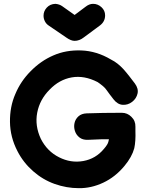

<svg xmlns="http://www.w3.org/2000/svg" viewBox="-20 -980 775 1001"><path d="M629 -115Q668 -162 680 -207Q684 -225 685.5 -248.5Q687 -272 686 -296V-319Q687 -350 665 -371Q644 -392 615 -392Q513 -392 432 -389Q405 -388 389 -373.5Q373 -359 368.5 -338.5Q364 -318 370.5 -297.5Q377 -277 394 -263.5Q411 -250 438 -251Q519 -255 548 -254Q547 -248 545 -241Q542 -227 522 -204Q479 -152 414 -140.5Q349 -129 288 -160Q226 -191 193 -256Q161 -324 174 -392.5Q187 -461 239 -513Q289 -565 354 -576.5Q419 -588 489 -552Q501 -544 515 -532.5Q529 -521 536 -510L552 -488L572 -462Q593 -435 620 -433.5Q647 -432 669 -449Q691 -466 697 -492Q703 -518 683 -545Q670 -562 655 -581.5Q640 -601 623 -620Q609 -635 593.5 -647.5Q578 -660 558 -670Q484 -714 404 -717Q324 -720 258 -691Q193 -663 140 -609Q88 -557 60 -490Q31 -424 32 -344.5Q33 -265 71 -192Q101 -133 152 -88Q203 -43 265 -21Q327 1 391 1Q455 2 518 -27.5Q581 -57 629 -115ZM369 -767Q394 -767 417 -785L502 -848Q528 -868 528 -900Q528 -925 509 -942.5Q490 -960 465 -960Q445 -960 425 -944L369 -902L304 -948Q290 -958 269 -960Q241 -959 224 -940.5Q207 -922 207 -898Q207 -883 214 -869Q221 -855 235 -846L326 -784Q350 -767 369 -767Z"/></svg>

Font: Balsamiq Sans
Style: Bold
Weight: 700
Designer: Michael Angeles
Foundry: Balsamiq SRL
Version: Version 1.020; ttfautohint (v1.8.4.7-5d5b);gftools[0.9.26]